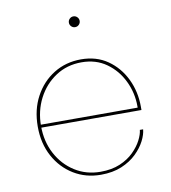

<svg xmlns="http://www.w3.org/2000/svg" viewBox="-83 -813 799 895"><g transform="rotate(-10 316.0 -366.0)"><path d="M83 -256V-270H552L545.5 -269Q545.5 -272 545.5 -273.5Q545.5 -275 545.5 -277Q545.5 -340 518.2 -396.5Q491 -453 441.5 -488.2Q392 -523.5 324 -523.5Q255 -523.5 201.5 -488.2Q148 -453 117.5 -394Q87 -335 87 -263.5Q87 -190.5 118 -132Q149 -73.5 202.8 -39.5Q256.5 -5.5 323.5 -5.5Q377 -5.5 416.2 -22.2Q455.5 -39 481.5 -64.8Q507.5 -90.5 521.5 -117.8Q535.5 -145 537.5 -166H553Q551 -141.5 535.8 -111.8Q520.5 -82 492.2 -54.5Q464 -27 421.8 -9.2Q379.5 8.5 323.5 8.5Q252 8.5 195 -26.2Q138 -61 104.8 -122.2Q71.5 -183.5 71.5 -263.5Q71.5 -343.5 104.8 -405.2Q138 -467 195 -502.2Q252 -537.5 324 -537.5Q396.5 -537.5 449.5 -500.8Q502.5 -464 531.8 -403.5Q561 -343 561 -272Q561 -268.5 561 -264Q561 -259.5 561 -256ZM324 -690Q313.5 -690 306 -697.5Q298.5 -705 298.5 -715.5Q298.5 -726 306 -733.5Q313.5 -741 324 -741Q334.5 -741 342 -733.5Q349.5 -726 349.5 -715.5Q349.5 -705 342 -697.5Q334.5 -690 324 -690Z"/></g></svg>

Font: Epilogue Thin
Style: Regular
Weight: 250
Designer: Tyler Finck
Foundry: Etcetera Type Co
Version: Version 2.111